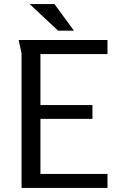

<svg xmlns="http://www.w3.org/2000/svg" viewBox="-20 -925 589 945"><path d="M72 -728H509V-659H179V-408H435V-340H179V-69H509V0H86V-662ZM248 -905 344 -774H266L126 -905Z"/></svg>

Font: Rosario Light
Style: Regular
Weight: 300
Designer: Hector Gatti
Foundry: Omnibus Type
Version: Version 1.101; ttfautohint (v1.8.1.43-b0c9)